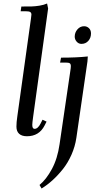

<svg xmlns="http://www.w3.org/2000/svg" viewBox="-20 -766 566 1089"><path d="M204.1 283.2Q242.2 252 274.2 192.9Q306.2 133.8 317.9 51.8L378.9 -363.8Q381.8 -380.9 381.8 -391.1Q381.8 -402.8 375.7 -407Q369.6 -411.1 352.1 -411.1H320.8L326.2 -439Q415 -439 478 -445.8L476.1 -418L413.1 16.1Q405.8 65.4 385.3 111.8Q364.7 158.2 336.2 193.8Q307.6 229.5 277.6 256.6Q247.6 283.7 215.8 303.2ZM403.8 -558.1Q403.8 -581.5 419.2 -599.4Q434.6 -617.2 457 -617.2Q473.1 -617.2 484.6 -606.2Q496.1 -595.2 496.1 -576.2Q496.1 -551.3 481 -534.2Q465.8 -517.1 441.9 -517.1Q425.8 -517.1 414.8 -529.8Q403.8 -542.5 403.8 -558.1ZM73.2 -47.9Q73.2 -71.8 78.1 -105L155.8 -662.1Q158.2 -681.6 158.2 -683.1Q158.2 -693.4 151.4 -697.8Q144.5 -702.1 127 -702.1H97.2L101.1 -729Q141.6 -729 160.6 -729.5Q179.7 -730 204.1 -733.9Q228.5 -737.8 247.1 -746.1L252.9 -717.8L168 -104Q163.1 -68.8 163.1 -58.1Q163.1 -35.2 175.8 -35.2Q194.8 -35.2 210 -64.9L221.2 -86.9L244.1 -76.2L232.9 -54.2Q201.7 6.8 132.8 6.8Q104 6.8 88.6 -7.1Q73.2 -21 73.2 -47.9Z"/></svg>

Font: Dihjauti S
Style: Bold Italic
Weight: 700
Italic angle: -9°
Designer: T. Christopher White
Version: Version 3.0.0